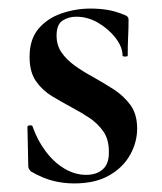

<svg xmlns="http://www.w3.org/2000/svg" viewBox="-20 -417 377 448"><path d="M112 -334Q112 -311 124 -294Q136 -277 155 -263.5Q174 -250 196 -238Q221 -224 244.5 -209Q268 -194 284 -172.5Q300 -151 300 -117Q300 -85 283.5 -55.5Q267 -26 234.5 -7.5Q202 11 153 11Q128 11 104 5Q80 -1 52 -17Q50 -19 48 -22Q46 -25 46 -29L44 -121Q44 -124 49.5 -124.5Q55 -125 56 -122Q67 -90 86.5 -64Q106 -38 130.5 -23.5Q155 -9 181 -9Q206 -9 220.5 -22.5Q235 -36 234 -64Q234 -92 221 -110.5Q208 -129 188.5 -142Q169 -155 148 -166Q124 -179 101.5 -192.5Q79 -206 64 -227.5Q49 -249 49 -284Q49 -325 69.5 -349.5Q90 -374 123 -385.5Q156 -397 191 -397Q212 -397 230.5 -394Q249 -391 271 -382Q280 -379 280 -371Q280 -352 279 -332Q278 -312 278 -287Q278 -285 272 -285Q266 -285 266 -287Q266 -307 250 -328Q234 -349 209.5 -363.5Q185 -378 158 -378Q140 -378 126 -369Q112 -360 112 -334Z"/></svg>

Font: Cormorant SemiBold
Style: Regular
Weight: 600
Designer: Christian Thalmann (Catharsis Fonts)
Foundry: Catharsis Fonts
Version: Version 4.000